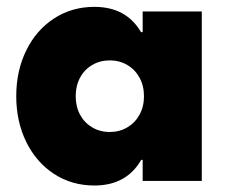

<svg xmlns="http://www.w3.org/2000/svg" viewBox="-20 -538 675 571"><path d="M408.2 -252Q408.2 -282.7 395 -306.9Q381.8 -331.1 358.6 -344.7Q335.4 -358.4 306.6 -358.4Q277.3 -358.4 254.2 -344.7Q231 -331.1 218 -306.9Q205.1 -282.7 205.1 -252Q205.1 -221.2 218 -197Q231 -172.9 254.2 -159.2Q277.3 -145.5 306.6 -145.5Q335.4 -145.5 358.6 -159.2Q381.8 -172.9 395 -197Q408.2 -221.2 408.2 -252ZM404.3 0V-62.5H399.9Q356 13.7 260.7 13.7Q193.4 13.7 140.4 -21Q87.4 -55.7 57.9 -116.2Q28.3 -176.8 28.3 -252Q28.3 -327.1 57.9 -387.7Q87.4 -448.2 140.4 -482.9Q193.4 -517.6 260.7 -517.6Q355.5 -517.6 399.4 -442.4H404.3V-503.9H580.1V0Z"/></svg>

Font: Wanted Sans Black
Style: Regular
Weight: 900
Designer: Original Design by Kil Hyung-jin and Kang Hanbin, Wanted Lab, Inc; Hangeul from Source Han Sans by Jang Soo-young and Ka
Foundry: Wanted Lab, Inc.
Version: Version 1.003